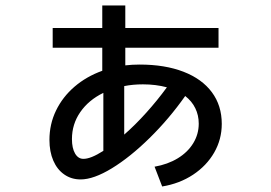

<svg xmlns="http://www.w3.org/2000/svg" viewBox="-20 -636 978 692"><path d="M169.9 -535.2H348.6V-616.2H431.6V-535.2H767.6V-463.9H431.6V-400.4Q456.5 -403.3 483.4 -403.3Q574.7 -403.3 641.4 -377.4Q708 -351.6 743.7 -303.5Q779.3 -255.4 779.3 -189.5Q779.3 -133.8 752 -86.2Q724.6 -38.6 675.8 -6.3Q627 25.9 564.5 36.1L537.1 -35.2Q584.5 -43.5 620.6 -65.4Q656.7 -87.4 676.5 -119.9Q696.3 -152.3 696.3 -190.4Q696.3 -220.7 683.8 -246.1Q671.4 -271.5 647.5 -290Q589.4 -207.5 519.3 -138.7Q449.2 -69.8 383.3 -29.5Q317.4 10.7 270.5 10.7Q237.3 10.7 211.7 -7.1Q186 -24.9 172.1 -57.1Q158.2 -89.4 158.2 -131.8Q158.2 -188.5 181.9 -237.5Q205.6 -286.6 248.5 -323.5Q291.5 -360.4 348.6 -380.9V-463.9H169.9ZM280.3 -63.5Q306.6 -63 352.5 -92.3V-301.3Q299.3 -275.4 269.3 -231.9Q239.3 -188.5 239.3 -134.8Q239.3 -102.1 250.5 -82.8Q261.7 -63.5 280.3 -63.5ZM581.5 -321.3Q541.5 -332 495.1 -332Q459 -332 427.7 -325.7V-150.9Q467.3 -185.5 507.1 -229.7Q546.9 -273.9 581.5 -321.3Z"/></svg>

Font: Pretendard Medium
Style: Regular
Weight: 500
Designer: Base glyphs from Inter by Rasmus Andersson; Hangeul glyphs from Noto Sans CJK(Source Han Sans) by Jang Soo-young and Kan
Foundry: Kil Hyung-jin
Version: Version 1.309